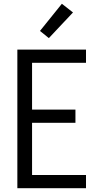

<svg xmlns="http://www.w3.org/2000/svg" viewBox="-20 -998 540 1018"><path d="M72 0V-735H436V-665H150V-417H380V-347H150V-70H436V0ZM239 -796 192 -834 308 -978 367 -932Z"/></svg>

Font: Iosevka Custom
Style: Regular
Weight: 400
Monospace: yes
Designer: Belleve Invis
Foundry: Belleve Invis
Version: Version 32.5.0; ttfautohint (v1.8.4)